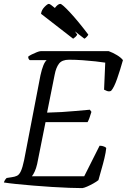

<svg xmlns="http://www.w3.org/2000/svg" viewBox="-28 -967 652 987"><path d="M395 0Q369 0 327.5 -1.5Q286 -3 238 -6Q190 -9 142.5 -13Q95 -17 55.5 -21Q16 -25 -8 -29Q-4 -42 6 -52L32 -56Q48 -58 59.5 -63.5Q71 -69 79.5 -87.5Q88 -106 96 -144L180 -580Q194 -643 212 -658H125Q122 -660 119.5 -664Q117 -668 117 -676Q123 -681 136 -687.5Q149 -694 162 -699Q175 -704 181 -704H531Q553 -696 573.5 -683.5Q594 -671 604 -658Q590 -608 574 -562Q558 -516 543 -500Q533 -495 521.5 -499.5Q510 -504 507 -506L513 -645Q494 -648 463 -651.5Q432 -655 396 -657.5Q360 -660 327 -660Q291 -660 275.5 -640Q260 -620 253 -583L214 -388Q256 -389 288.5 -391Q321 -393 354.5 -396Q388 -399 434 -403L442 -392Q431 -354 422 -339H206L163 -124Q158 -102 150.5 -85.5Q143 -69 136 -61H405L484 -218Q497 -218 507.5 -213.5Q518 -209 518 -205Q516 -184 509 -154.5Q502 -125 493 -94.5Q484 -64 478 -41Q468 -33 452 -24Q436 -15 420 -8Q404 -1 395 0ZM348 -768 183 -896Q185 -915 200.5 -931Q216 -947 223 -947Q230 -947 254 -926Q270 -947 282 -947Q291 -947 332 -903Q373 -859 426 -789Q425 -786 419 -779Q413 -772 406 -768L357 -806Q363 -798 369 -789Q366 -783 359.5 -777Q353 -771 348 -768Z"/></svg>

Font: Texturina Extralight
Style: Italic
Weight: 200
Italic angle: -11°
Designer: Guillermo Torres Carreño
Foundry: Omnibus-Type
Version: Version 1.002; ttfautohint (v1.8.3)